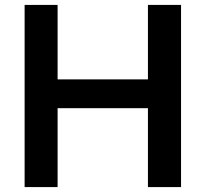

<svg xmlns="http://www.w3.org/2000/svg" viewBox="-20 -760 836 780"><path d="M80 0V-740H214V-437.5H581V-740H715.5V0H581V-320.5H214V0Z"/></svg>

Font: Encode Sans Semi Expanded SemiBold
Style: Regular
Weight: 600
Width: 6
Designer: Multiple Designers
Foundry: Impallari Type
Version: Version 3.000; ttfautohint (v1.8.3) -l 8 -r 50 -G 200 -x 14 